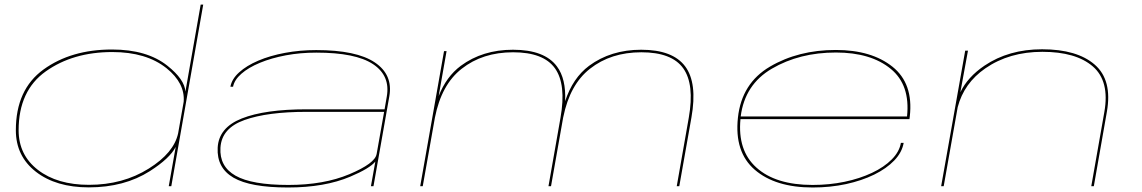

<svg xmlns="http://www.w3.org/2000/svg" viewBox="-20 -805 4936 830"><path d="M709.5 0 738.5 -164 739.5 -170Q714.5 -120.5 627.5 -65Q517 5 364 5Q222 5 135.2 -62.5Q48.5 -130 48.5 -242Q48.5 -418 168 -504.5Q287.5 -591 464 -591Q615.5 -591 703.5 -521Q778 -462 781.5 -409L847.5 -785H858.5L720.5 0ZM750 -228.5 774 -365Q780.5 -445 700 -510Q612.5 -580 465.5 -580Q295.5 -580 178 -496.5Q60.5 -413 60.5 -242Q60.5 -135 144 -70.5Q227.5 -6 364.5 -6Q511.5 -6 623.5 -76.5Q731.5 -144 750 -228.5Z M1583.5 0 1602.5 -106.5Q1578.5 -77 1494.5 -41.5Q1383.5 5.5 1225 5.5Q1062 5.5 989.2 -37Q916.5 -79.5 921 -166.5Q925.5 -253.5 1025.5 -293Q1125.5 -332.5 1306 -332.5H1642.5L1652 -387.5Q1668 -477.5 1592.8 -527.5Q1517.5 -577.5 1347.5 -577.5Q1278 -577.5 1215.5 -565.8Q1153 -554 1103.5 -533.5Q1054 -513 1023.5 -486.2Q993 -459.5 987.5 -430H976Q982 -463.5 1013.8 -492.2Q1045.5 -521 1096.5 -542.8Q1147.5 -564.5 1212 -576.5Q1276.5 -588.5 1347 -588.5Q1521 -588.5 1600.2 -535.2Q1679.5 -482 1663 -388.5L1594.5 0ZM1608 -138.5 1640.5 -321.5H1305Q1136 -321.5 1037 -286.2Q938 -251 933 -166.5Q928 -85.5 998.2 -45.5Q1068.5 -5.5 1227 -5.5Q1380 -5.5 1490.5 -52Q1601 -98.5 1608 -139Z M1796.5 0 1899.5 -584H1910.5L1879 -405L1876.5 -390Q1909.5 -474 1972 -520.5Q2066 -590 2197.5 -590Q2334 -590 2387.5 -518Q2427.5 -464.5 2423 -367.5Q2456 -468 2526.5 -520.5Q2620.5 -590 2752 -590Q2888 -590 2941.8 -518.2Q2995.5 -446.5 2969 -297L2916.5 0H2905.5L2957.5 -296Q2983 -440.5 2933.5 -509.8Q2884 -579 2752.5 -579Q2620.5 -579 2530 -507.5Q2443.5 -439.5 2415 -299Q2414.5 -298 2414.5 -297L2362 0H2351L2403 -296Q2428.5 -440.5 2379 -509.8Q2329.5 -579 2198 -579Q2066 -579 1975.5 -507.5Q1888 -439 1860 -296L1807.5 0Z M3493 5.5Q3332 5.5 3243 -71Q3154 -147.5 3170 -296.5Q3186 -445 3308.5 -517Q3431 -589 3593 -589Q3747.5 -589 3838.2 -516.5Q3929 -444 3913 -302Q3912 -293 3911.5 -290H3181Q3168 -154.5 3249.5 -81Q3332.5 -5.5 3492.5 -5.5Q3565.5 -5.5 3631.2 -19.2Q3697 -33 3749.5 -57.8Q3802 -82.5 3835 -115.8Q3868 -149 3874.5 -187.5H3886.5Q3879.5 -146.5 3846 -111.5Q3812.5 -76.5 3759 -50.2Q3705.5 -24 3637.5 -9.2Q3569.5 5.5 3493 5.5ZM3182 -301.5H3901Q3915.5 -437.5 3831 -507Q3745 -578 3593.5 -578Q3436 -578 3316.5 -508Q3199.5 -439.5 3182 -301.5Z M4048.5 0 4152.5 -586H4164.5L4131.5 -406Q4162.5 -471.5 4235.5 -521Q4340.5 -592 4485 -592Q4636 -592 4712.5 -525.5Q4789 -459 4765 -322L4708.5 0H4697.5L4754 -321Q4777.5 -454.5 4704.2 -517.8Q4631 -581 4486 -581Q4343 -581 4239.5 -509.5Q4147 -445.5 4120 -341.5L4059.5 0Z"/></svg>

Font: Anybody UltraExpanded Thin
Style: Italic
Weight: 100
Width: 9
Italic angle: -10°
Designer: Tyler Finck
Foundry: Etcetera Type Company
Version: Version 1.010; ttfautohint (v1.8.3) -l 8 -r 50 -G 200 -x 14 